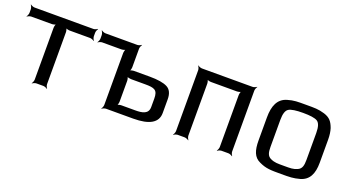

<svg xmlns="http://www.w3.org/2000/svg" viewBox="-43 -900 2390 1315"><g transform="rotate(20 1152.5 -242.0)"><path d="M493 -438V-464C493 -473 499 -488 504 -493L502 -495C497 -490 482 -484 473 -484H44C35 -484 20 -490 15 -495L13 -493C18 -488 24 -473 24 -464V-438C24 -429 18 -414 13 -409L15 -407C20 -412 35 -418 44 -418H194C203 -418 220 -422 225 -427L223 -429C218 -424 214 -407 214 -398V-20C214 -11 208 4 203 9L205 11C210 6 225 0 234 0H284C293 0 308 6 313 11L315 9C310 4 304 -11 304 -20V-398C304 -407 300 -424 295 -429L293 -427C298 -422 315 -418 324 -418H473C482 -418 497 -412 502 -407L504 -409C499 -414 493 -429 493 -438Z M939 0C1057 0 1116 -35 1116 -105V-205C1116 -246 1103 -274 1076 -288C1049 -302 1006 -309 947 -309H833C824 -309 807 -305 802 -300L804 -298C809 -303 813 -320 813 -329V-464C813 -473 819 -488 824 -493L822 -495C817 -490 802 -484 793 -484H561C552 -484 537 -490 532 -495L530 -493C535 -488 541 -473 541 -464V-438C541 -429 535 -414 530 -409L532 -407C537 -412 552 -418 561 -418H701C710 -418 727 -422 732 -427L730 -429C725 -424 721 -407 721 -398V-20C721 -11 715 4 710 9L712 11C717 6 732 0 741 0H939ZM933 -58H832C823 -58 806 -54 801 -49L803 -47C808 -52 812 -69 812 -78V-229C812 -238 808 -255 803 -260L801 -258C806 -253 823 -249 832 -249H935C1004 -249 1028 -241 1028 -178V-117C1028 -65 983 -58 933 -58Z M1653 -20V-464C1653 -473 1659 -488 1664 -493L1662 -495C1657 -490 1642 -484 1633 -484H1264C1255 -484 1240 -490 1235 -495L1233 -493C1238 -488 1244 -473 1244 -464V-20C1244 -11 1238 4 1233 9L1235 11C1240 6 1255 0 1264 0H1314C1323 0 1338 6 1343 11L1345 9C1340 4 1334 -11 1334 -20V-398C1334 -407 1330 -424 1325 -429L1323 -427C1328 -422 1345 -418 1354 -418H1543C1552 -418 1569 -422 1574 -427L1572 -429C1567 -424 1563 -407 1563 -398V-20C1563 -11 1557 4 1552 9L1554 11C1559 6 1574 0 1583 0H1633C1642 0 1657 6 1662 11L1664 9C1659 4 1653 -11 1653 -20Z M2243 -321C2243 -353 2239 -380 2232 -402C2216 -445 2199 -467 2155 -481C2108 -495 2083 -494 2020 -494C1957 -494 1932 -495 1885 -481C1821 -462 1797 -405 1797 -321V-153C1797 -82 1812 -35 1860 -14C1910 10 1944 10 2020 10C2081 10 2109 10 2156 -3C2218 -21 2243 -72 2243 -153V-321ZM2151 -140C2151 -100 2145 -74 2118 -62C2088 -48 2067 -49 2020 -49C1973 -49 1952 -48 1922 -62C1895 -74 1889 -100 1889 -140V-336C1889 -381 1898 -408 1916 -419C1934 -430 1969 -435 2020 -435C2071 -435 2106 -430 2124 -419C2142 -408 2151 -381 2151 -336V-140Z"/></g></svg>

Font: Gamestation Storm
Style: Regular
Weight: 400
Designer: Jonas Hecksher
Foundry: Jonas Hecksher, Playtypeª, e-types AS
Version: Version 1.003